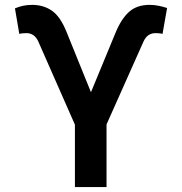

<svg xmlns="http://www.w3.org/2000/svg" viewBox="-20 -757 736 777"><path d="M283.2 0V-252.4L134.8 -589.4Q119.6 -623 86.4 -623Q79.6 -623 70.1 -622.1Q60.5 -621.1 58.1 -619.6L40.5 -723.1Q56.6 -730 73.2 -733.6Q89.8 -737.3 110.4 -737.3Q155.8 -737.3 190.2 -713.6Q224.6 -689.9 250 -626L348.1 -383.8L446.8 -622.6Q470.2 -680.2 502 -708.7Q533.7 -737.3 585.4 -737.3Q604.5 -737.3 622.1 -733.6Q639.6 -730 656.2 -724.6L637.7 -619.6Q634.8 -621.1 625.7 -622.1Q616.7 -623 609.9 -623Q576.2 -623 561 -589.4L411.1 -253.4V0Z"/></svg>

Font: Inter SemiBold
Style: Regular
Weight: 600
Designer: Rasmus Andersson
Foundry: rsms
Version: Version 4.001;git-9221beed3